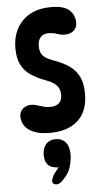

<svg xmlns="http://www.w3.org/2000/svg" viewBox="-60 -663 521 966"><g transform="rotate(-5 201.0 -180.5)"><path d="M237 -626Q300 -626 327.5 -601Q355 -576 355 -537Q355 -513 338.5 -497.5Q322 -482 292 -482Q274 -482 255 -489Q236 -496 210 -496Q184 -496 170.5 -479.5Q157 -463 157 -437Q157 -406 170.5 -389.5Q184 -373 218 -360Q269 -343 302.5 -319.5Q336 -296 352 -262Q368 -228 368 -177Q368 -88 317 -42Q266 4 176 4Q126 4 94.5 -9Q63 -22 48.5 -43.5Q34 -65 34 -90Q34 -116 51.5 -130.5Q69 -145 93 -145Q106 -145 121 -140.5Q136 -136 152.5 -131Q169 -126 186 -126Q248 -126 248 -182Q248 -200 241.5 -214Q235 -228 219.5 -240Q204 -252 175 -262Q133 -278 102.5 -298.5Q72 -319 55.5 -352Q39 -385 39 -435Q39 -521 91 -573.5Q143 -626 237 -626ZM211 181Q169 181 151.5 163.5Q134 146 134 113Q134 95 140 78Q146 61 161 49.5Q176 38 202 38Q232 38 250.5 59Q269 80 269 121Q269 146 261.5 175Q254 204 237 226Q222 245 210 255Q198 265 187 265Q177 265 171 260.5Q165 256 165 247Q165 238 173 222Q181 206 206 178Z"/></g></svg>

Font: DynaPuff Condensed
Style: Regular
Weight: 400
Width: 3
Designer: Toshi Omagari, Jennifer Daniel
Foundry: Google Fonts
Version: Version 2.000